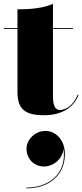

<svg xmlns="http://www.w3.org/2000/svg" viewBox="-20 -610 440 1028"><path d="M400.5 -102 396 -103C372 -42.5 329 -21 301.5 -21C274.5 -21 263.5 -46 263.5 -96V-455.5H370.5V-460H263.5V-590C213.5 -565 133.5 -560 73.5 -560V-460H0.5V-455.5H73.5V-121C73.5 -36 102.5 7 214.5 7C315.5 7 376.5 -38 400.5 -102ZM122 186.5C122 236.5 158 281.5 216.5 281.5C265 281.5 316 240.5 320 186C338.5 320.5 241.5 394.5 120.5 394.5V398.5C244.5 398.5 327.5 326.5 327.5 214.5C327.5 140 279 91 223.5 91C169 91 122 136 122 186.5Z"/></svg>

Font: Bodoni* 36pt Fatface
Style: Regular
Weight: 900
Version: Version 2.3